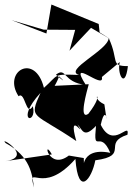

<svg xmlns="http://www.w3.org/2000/svg" viewBox="-51 -776 585 848"><path d="M253 -89C162 -20 136 -170 178 -94L-29 -64C104 -82 -62 -180 -26 -144C83 -85 91 -7 99 52C69 -60 133 95 282 -74C295 99 355 12 370 -68C525 -89 398 -144 512 -181C523 -244 449 -112 394 -225C420 -343 430 -167 410 -315C334 -352 425 -384 339 -273C295 -244 333 -374 341 -404L170 -396C152 -391 171 -339 210 -438C192 -456 268 -386 196 -446C243 -483 226 -411 328 -401C245 -531 412 -373 399 -436L478 -502C465 -451 501 -377 514 -484C434 -484 476 -507 429 -608C428 -555 228 -466 298 -445C179 -449 210 -447 143 -388C104 -545 -41 -461 31 -351C60 -376 64 -256 94 -307C115 -223 10 -237 128 -366C74 -247 97 -282 286 -153C244 -301 335 -152 291 -227C313 -204 318 -162 373 -220C360 -88 391 -209 436 -101C288 -132 325 8 319 -78ZM438 -602 389 -633 385 -670 176 -756 154 -628 0 -687 142 -645 281 -644 256 -552C288 -586 319 -620 351 -653Z"/></svg>

Font: Asimov Silicon
Style: Regular
Weight: 400
Designer: Google
Version: Version 2.000980; 2014